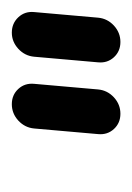

<svg xmlns="http://www.w3.org/2000/svg" viewBox="31 -676 226 328"><g transform="rotate(-90 144.0 -512.0)"><path d="M130 -604.8Q145.9 -604.8 156.1 -593.7Q166.3 -582.6 164.8 -566.7L155.2 -457.4Q153.7 -441.5 141.7 -430.4Q129.6 -419.3 113.7 -419.3Q97.8 -419.3 87.6 -430.4Q77.4 -441.5 78.9 -457.4L88.5 -566.7Q90 -582.6 102 -593.7Q114.1 -604.8 130 -604.8ZM252.2 -604.8Q268.1 -604.8 278.5 -593.7Q288.9 -582.6 287.4 -566.7L277.8 -457.4Q276.3 -441.5 264.3 -430.4Q252.2 -419.3 236.3 -419.3Q220.4 -419.3 210.2 -430.4Q200 -441.5 201.5 -457.4L211.1 -566.7Q212.6 -582.6 224.6 -593.7Q236.7 -604.8 252.2 -604.8Z"/></g></svg>

Font: 26F Galaxy Sans
Style: Bold Italic
Weight: 700
Italic angle: -5°
Designer: C₂₉H₂₅N₃O₅
Version: Version 1.200